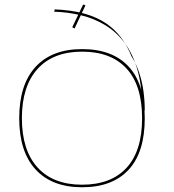

<svg xmlns="http://www.w3.org/2000/svg" viewBox="-20 -804 752 829"><path d="M334.5 4.5Q465 4.5 535 -70.8Q605 -146 605 -293.5Q605 -442 535 -517Q465 -592 334.5 -592Q204 -592 133.5 -515.2Q63 -438.5 63 -293.5Q63 -149.5 133.5 -72.5Q204 4.5 334.5 4.5ZM334.5 -6.5Q209.5 -6.5 142 -81Q74.5 -155.5 74.5 -293.5Q74.5 -431.5 142 -506.2Q209.5 -581 334.5 -581Q459 -581 526.2 -508.2Q593.5 -435.5 593.5 -293.5Q593.5 -152 526.2 -79.2Q459 -6.5 334.5 -6.5ZM605 -327.5Q605 -368.5 599.5 -409.5Q594 -450.5 581.2 -489.2Q568.5 -528 548 -560.5Q530 -605.5 502.5 -642Q475 -678.5 435.5 -704.8Q396 -731 342 -745.8Q288 -760.5 216.5 -763.5L214 -753.5Q275.5 -751.5 332 -737.5Q388.5 -723.5 436.5 -694Q484.5 -664.5 520 -616.2Q555.5 -568 575 -496.5Q594.5 -425 594.5 -327.5ZM302 -681 349 -781 339 -784.5 292 -686.5Z"/></svg>

Font: Anybody Expanded Thin
Style: Regular
Weight: 250
Width: 7
Version: Version 1.113;gftools[0.9.25]